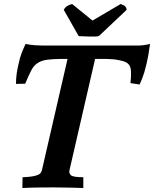

<svg xmlns="http://www.w3.org/2000/svg" viewBox="-20 -938 771 961"><path d="M633 -522Q637 -555 635.5 -582Q634 -609 620 -620Q614 -626 602 -630Q590 -634 575 -637Q560 -640 543.5 -641.5Q527 -643 511 -643H456L328 -87Q324 -70 335.5 -60.5Q347 -51 397 -51V3Q368 2 327 1Q286 0 248 0Q216 0 173.5 0.5Q131 1 92 3L93 -51Q123 -52 141 -55Q159 -58 169.5 -62.5Q180 -67 184 -73Q188 -79 190 -87L318 -643H285Q247 -643 216 -639Q185 -635 165 -620Q148 -609 135 -583Q122 -557 106 -519L60 -518Q60 -544 63.5 -569.5Q67 -595 74 -622Q79 -648 88 -671.5Q97 -695 108 -718Q132 -713 156 -711.5Q180 -710 194 -710H628Q643 -710 670 -710Q697 -710 731 -718Q726 -683 722.5 -662.5Q719 -642 714 -621Q709 -599 702 -575Q695 -551 679 -515ZM458 -755Q442 -755 428.5 -755Q415 -755 404 -756Q401 -756 389 -756.5Q377 -757 374 -757L299 -889Q305 -900 314 -906.5Q323 -913 341 -918L443 -835L584 -918Q597 -913 601 -910.5Q605 -908 610 -902Q612 -898 613 -894.5Q614 -891 614 -889L485 -767Q480 -760 472.5 -757.5Q465 -755 458 -755Z"/></svg>

Font: Lusitana
Style: Bold Italic
Weight: 700
Designer: Ana Paula Megda
Foundry: Ana Paula Megda
Version: Version 1.000; ttfautohint (v1.1) -l 8 -r 50 -G 200 -x 14 -D